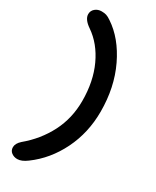

<svg xmlns="http://www.w3.org/2000/svg" viewBox="-265 -901 981 1208"><g transform="rotate(30 225.5 -297.5)"><path d="M92.8 237.8Q68.4 237.8 50.3 224.1Q32.2 210.4 32.2 186Q32.2 158.7 62 131.8Q157.2 52.7 211.2 -52.5Q265.1 -157.7 265.1 -283.2Q265.1 -425.3 214.6 -533.9Q164.1 -642.6 77.1 -702.1Q23.9 -738.3 23.9 -775.9Q23.9 -800.8 43 -816.9Q62 -833 88.9 -833Q109.4 -833 123.5 -828.6Q137.7 -824.2 158.2 -810.1Q264.6 -739.7 331.8 -599.4Q398.9 -459 398.9 -283.2Q398.9 -129.9 335.2 -0.5Q271.5 128.9 162.1 209Q124 237.8 92.8 237.8Z"/></g></svg>

Font: Shantell Sans Bouncy
Style: Regular
Weight: 600
Designer: Stephen Nixon, Anya Danilova, Shantell Martin
Foundry: Arrow Type
Version: Version 1.006;[9816181b4]